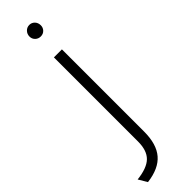

<svg xmlns="http://www.w3.org/2000/svg" viewBox="-339 -693 899 899"><g transform="rotate(-45 111.0 -243.0)"><path d="M-2 213.5 -27.5 170.5Q41 163 70.2 134.2Q99.5 105.5 99.5 46V-511H152.5V34Q152.5 116.5 115.2 160Q78 203.5 -2 213.5ZM125.5 -623.5Q109.5 -623.5 98.5 -634.2Q87.5 -645 87.5 -660.5Q87.5 -677 98.5 -688.5Q109.5 -700 125.5 -700Q141 -700 151.8 -688.8Q162.5 -677.5 162.5 -660.5Q162.5 -645 152 -634.2Q141.5 -623.5 125.5 -623.5Z"/></g></svg>

Font: Overpass ExtraLight
Style: Regular
Weight: 250
Designer: Delve Withrington, Dave Bailey, Thomas Jockin
Foundry: Delve Fonts LLC
Version: Version 4.000